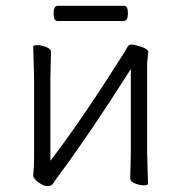

<svg xmlns="http://www.w3.org/2000/svg" viewBox="-20 -631 623 659"><path d="M405 -559H177Q164 -559 164 -585Q164 -611 178 -611H406Q419 -611 419 -585Q419 -559 405 -559ZM427 -18 429 -106V-394L420 -380Q286 -169 181 -28Q171 -15 164 -3.5Q157 8 143.5 8Q130 8 112 -5Q94 -18 94 -29V-31Q97 -58 97 -86V-364L94 -471Q94 -476 108.5 -476Q123 -476 139 -469.5Q155 -463 155 -453L153 -364V-79L162 -91Q266 -228 408 -453Q413 -462 417.5 -470Q422 -478 431.5 -478Q441 -478 464.5 -470.5Q488 -463 489 -452L485 -415V-106L488 0Q488 5 473.5 5Q459 5 443 -1.5Q427 -8 427 -18Z"/></svg>

Font: ToneOZ-Pinyin-WenKai-Light
Style: Light
Weight: 300
Designer: Fontworks Inc.
Foundry: ToneOZ
Version: Version 0.240331